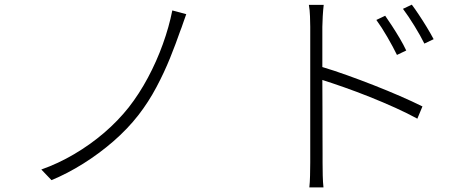

<svg xmlns="http://www.w3.org/2000/svg" viewBox="-20 -773 2040 828"><path d="M783.2 -711.9Q776.9 -695.3 770 -674.6Q763.2 -653.8 756.8 -638.2Q738.8 -585.9 713.6 -523.4Q688.5 -460.9 654.5 -397Q620.6 -333 577.1 -276.9Q530.3 -216.8 469 -163.6Q407.7 -110.4 339.1 -67.4Q270.5 -24.4 202.1 3.9L158.2 -42Q230.5 -67.4 299.8 -108.2Q369.1 -148.9 429.2 -200.4Q489.3 -252 535.2 -310.1Q580.6 -368.2 617.9 -438Q655.3 -507.8 682.1 -582.3Q709 -656.7 723.1 -728Z M1641.1 -705.1Q1652.8 -688.5 1669.9 -662.4Q1687 -636.2 1703.9 -607.7Q1720.7 -579.1 1731.9 -555.2L1691.9 -536.1Q1675.3 -570.3 1650.4 -613.3Q1625.5 -656.2 1603 -687ZM1755.9 -752.9Q1768.1 -736.8 1785.4 -710.9Q1802.7 -685.1 1820.1 -656.5Q1837.4 -627.9 1850.1 -604L1810.1 -585Q1793 -619.6 1767.1 -661.6Q1741.2 -703.6 1717.8 -734.9ZM1317.9 -71.8V-657.2Q1317.9 -674.8 1316.9 -702.6Q1315.9 -730.5 1312 -752H1376Q1373.5 -731 1371.8 -702.6Q1370.1 -674.3 1370.1 -657.2Q1370.1 -621.1 1370.1 -576.7Q1370.1 -532.2 1370.1 -483.9Q1419.4 -469.2 1476.6 -448.7Q1533.7 -428.2 1592.3 -405.3Q1650.9 -382.3 1704.8 -358.9Q1758.8 -335.4 1801.8 -314L1779.8 -261.2Q1738.8 -283.7 1685.5 -307.9Q1632.3 -332 1575.4 -354.7Q1518.6 -377.4 1465.1 -396.2Q1411.6 -415 1370.1 -428.2Q1370.6 -365.7 1370.6 -305.7Q1370.6 -245.6 1370.8 -195.6Q1371.1 -145.5 1371.1 -112.8Q1371.1 -80.1 1371.1 -71.8Q1371.1 -46.4 1371.8 -16.1Q1372.6 14.2 1375 35.2H1314Q1316.4 14.2 1317.1 -15.4Q1317.9 -44.9 1317.9 -71.8Z"/></svg>

Font: Source Han Sans CN Light
Style: Regular
Weight: 300
Designer: Ryoko NISHIZUKA  (kana, bopomofo & ideographs); Paul D. Hunt (Latin, Greek & Cyrillic); Sandoll Communications , Soo-you
Foundry: Adobe
Version: Version 2.000;hotconv 1.0.107;makeotfexe 2.5.65593